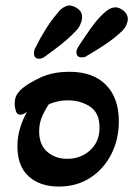

<svg xmlns="http://www.w3.org/2000/svg" viewBox="-20 -673 496 706"><path d="M196 13Q127 13 85.5 -24.5Q44 -62 44 -135Q44 -169 53.5 -201Q63 -233 79 -261Q63 -251 55 -251Q43 -251 38.5 -264.5Q34 -278 34 -291Q34 -314 43.5 -327.5Q53 -341 62 -348Q83 -366 128 -387.5Q173 -409 236 -409Q322 -409 369.5 -361Q417 -313 417 -227Q417 -160 389 -105.5Q361 -51 311.5 -19Q262 13 196 13ZM227 -89Q277 -89 311.5 -120.5Q346 -152 346 -204Q346 -258 311 -281Q276 -304 230 -304Q209 -304 192 -300Q175 -296 160 -290Q146 -270 135 -245Q124 -220 124 -190Q124 -140 154 -114.5Q184 -89 227 -89ZM124 -457Q105 -457 105 -477Q105 -489 110 -497Q127 -532 148 -565.5Q169 -599 191 -624Q201 -638 212.5 -645Q224 -652 234 -653Q249 -653 265.5 -641.5Q282 -630 282 -610Q282 -601 278 -589.5Q274 -578 266 -567Q241 -539 209.5 -513.5Q178 -488 145 -465Q134 -457 124 -457ZM280 -462Q261 -462 261 -482Q261 -487 263.5 -492.5Q266 -498 269 -503Q290 -535 312.5 -567Q335 -599 359 -622Q383 -646 405 -646Q419 -646 434.5 -633.5Q450 -621 450 -603Q450 -594 445 -582Q440 -570 429 -559Q403 -534 369 -511Q335 -488 300 -468Q295 -464 290 -463Q285 -462 280 -462Z"/></svg>

Font: Akaya Kanadaka
Style: Regular
Weight: 400
Designer: Vaishnavi Murthy Yerkadithaya, Juan Luis Blanco Aristondo
Version: Version 1.002; ttfautohint (v1.8.3)